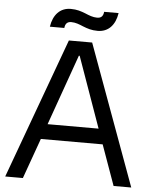

<svg xmlns="http://www.w3.org/2000/svg" viewBox="-58 -905 752 953"><g transform="rotate(5 318.0 -428.5)"><path d="M330 -841C307 -850 287 -857 256 -857C203 -857 169 -820 160 -760H232C234 -779 242 -792 264 -792C286 -792 305 -784 324 -776C347 -767 367 -760 398 -760C451 -760 485 -797 494 -857H422C420 -838 412 -825 390 -825C368 -825 349 -833 330 -841ZM4 0H92L164 -201H472L544 0H632L376 -700H260ZM191 -277 316 -629H320L445 -277Z"/></g></svg>

Font: Fixel Display Regular
Style: Regular
Weight: 400
Designer: AlfaBravo + MacPaw
Foundry: Kyrylo Tkachov, Marchela Mozhyna, Serhii Makarenko, Maria Weinstein, Zakhar Kryvoshyya
Version: Version 1.211